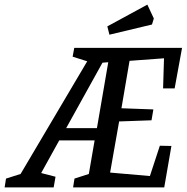

<svg xmlns="http://www.w3.org/2000/svg" viewBox="-89 -810 807 830"><path d="M616 -428 620 -558 471 -547 436 -342 574 -337 566 -290 426 -285 387 -64 559 -49 602 -180 652 -179 621 0H227L233 -38L295 -58L320 -203H167L89 -62L151 -46L143 0H-69L-63 -38L0 -58L288 -545L225 -565L232 -603H698L666 -428ZM379 -541 354 -539 197 -256H330ZM375 -696 548 -790 576 -730 568 -704 384 -660Z"/></svg>

Font: Grenze
Style: Italic
Weight: 400
Italic angle: -10°
Designer: Renata Polastri
Foundry: Omnibus-Type
Version: Version 1.002; ttfautohint (v1.8)